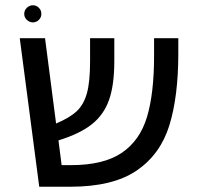

<svg xmlns="http://www.w3.org/2000/svg" viewBox="-20 -709 757 729"><path d="M657 -564V-506Q657 -343 623 -233Q589 -123 499 -61.5Q409 0 247 0H129L55 -564H151L193 -240Q245 -262 271.5 -287Q298 -312 310 -355Q322 -398 322 -476V-564H414V-476Q414 -386 394 -329.5Q374 -273 328.5 -237Q283 -201 202 -176L214 -82H250Q373 -82 442 -128.5Q511 -175 538 -264.5Q565 -354 565 -497V-564ZM72 -656Q72 -670 82 -679.5Q92 -689 105 -689Q118 -689 127.5 -679.5Q137 -670 137 -656Q137 -643 127.5 -633.5Q118 -624 105 -624Q92 -624 82 -633.5Q72 -643 72 -656Z"/></svg>

Font: FiraGOUPP
Style: Medium
Weight: 400
Designer: bBox Type
Foundry: bBox Type GmbH
Version: Version 1.001